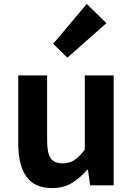

<svg xmlns="http://www.w3.org/2000/svg" viewBox="-20 -944 677 978"><path d="M73 -560H220V-229Q220 -163 238.5 -137.5Q257 -112 298 -112Q333 -112 358 -128Q383 -144 412 -182V-560H559V0H439L428 -79H424Q388 -37 345.5 -11.5Q303 14 245 14Q155 14 114 -45Q73 -104 73 -210ZM422 -924 522 -826 323 -650 251 -721Z"/></svg>

Font: Kinto Sans
Style: Bold
Weight: 700
Designer: Authors: Ryoko NISHIZUKA  (kana & ideographs); Paul D. Hunt (Latin, Greek & Cyrillic); Wenlong ZHANG  (bopomofo); Sandol
Foundry: Adobe Systems Incorporated, ookami Inc.
Version: Version 0.001